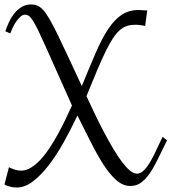

<svg xmlns="http://www.w3.org/2000/svg" viewBox="-24 -834 769 861"><path d="M115.2 -814Q131.3 -814 144.5 -808.3Q157.7 -802.7 170.9 -787.8Q184.1 -772.9 199 -746.8Q213.9 -720.7 233.9 -680.2Q253.9 -639.6 280.3 -582.5Q306.6 -525.4 342.8 -448.2Q377.9 -533.7 405.5 -597.7Q433.1 -661.6 461.4 -704.1Q489.7 -746.6 522 -767.8Q554.2 -789.1 598.1 -789.1L636.2 -787.1L627 -717.8Q620.1 -718.8 612.8 -720.2Q606.4 -721.2 599.1 -722.2Q591.8 -723.1 585 -723.1Q563.5 -723.1 546.6 -718Q529.8 -712.9 514.2 -699.7Q498.5 -686.5 483.4 -663.8Q468.3 -641.1 450.7 -605.5Q433.1 -569.8 412.1 -520Q391.1 -470.2 363.8 -402.8Q383.8 -358.9 404.5 -316.2Q425.3 -273.4 445.8 -234.9Q466.3 -196.3 486.1 -163.3Q505.9 -130.4 524.2 -106.4Q542.5 -82.5 559.1 -68.8Q575.7 -55.2 589.8 -55.2Q606.4 -55.2 621.6 -70.6Q636.7 -85.9 650.1 -108.9Q663.6 -131.8 676 -159.2Q688.5 -186.5 700.2 -210L705.1 -220.2L725.1 -205.1L720.2 -194.8Q699.7 -153.3 682.4 -117.7Q665 -82 647 -55.9Q628.9 -29.8 608.4 -14.9Q587.9 0 560.1 0Q526.9 0 497.1 -26.6Q467.3 -53.2 439 -97.4Q410.6 -141.6 382.3 -198.5Q354 -255.4 323.2 -315.9Q294.4 -254.9 262.2 -197Q230 -139.2 195.1 -93.8Q160.2 -48.3 124 -20.8Q87.9 6.8 51.8 6.8Q38.6 6.8 28.3 4.6Q18.1 2.4 10.7 0Q2 -2.9 -3.9 -6.8L16.1 -84Q45.4 -68.8 70.8 -68.8Q93.3 -68.8 115 -82.3Q136.7 -95.7 157.7 -118.2Q178.7 -140.6 198.2 -170.4Q217.8 -200.2 235.6 -232.4Q253.4 -264.6 269.3 -297.9Q285.2 -331.1 298.8 -360.8Q258.8 -450.2 230 -514.9Q201.2 -579.6 180.9 -625Q160.6 -670.4 147 -698.2Q133.3 -726.1 123.3 -741.7Q113.3 -757.3 105.5 -762.7Q97.7 -768.1 88.9 -768.1Q77.1 -768.1 66.7 -758.5Q56.2 -749 47.4 -735.6Q38.6 -722.2 32 -707.8Q25.4 -693.4 22 -684.1L0 -693.8Q6.8 -714.4 16.8 -735.8Q26.9 -757.3 41 -774.7Q55.2 -792 73.5 -803Q91.8 -814 115.2 -814Z"/></svg>

Font: Rochester
Style: Regular
Weight: 400
Version: Version 1.006